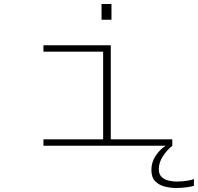

<svg xmlns="http://www.w3.org/2000/svg" viewBox="-20 -725 984 955"><path d="M196 0V-32H493V-468H196V-500H531V-32H837V0ZM944.5 165.5V199.5Q931 203.5 907 206.8Q883 210 855.5 210Q828.5 210 800 203Q771.5 196 752.2 176.8Q733 157.5 733 120Q733 82 754 50.2Q775 18.5 804 0H837Q809.5 22 789.8 52.8Q770 83.5 770 116Q770 143 785 156.2Q800 169.5 820.5 173.8Q841 178 857 178Q885.5 178 909.5 174.2Q933.5 170.5 944.5 165.5ZM485 -705H534.5V-627H485Z"/></svg>

Font: Trispace Expanded Thin
Style: Regular
Weight: 100
Width: 7
Designer: Tyler Finck
Foundry: Etcetera Type Company
Version: Version 1.210; ttfautohint (v1.8.3)